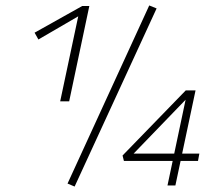

<svg xmlns="http://www.w3.org/2000/svg" viewBox="-20 -681 792 705"><path d="M201 -309 270 -634 293 -636 121 -536 107 -561 282 -659H308L234 -309ZM254 4 228 -7 528 -661 555 -650ZM430 -110 662 -349H698L624 0H595L666 -336H682L461 -107L448 -117H712L707 -90H435Z"/></svg>

Font: Ysabeau Office ExtraLight
Style: Italic
Weight: 250
Italic angle: -12°
Designer: Christian Thalmann (Catharsis Fonts)
Version: Version 2.001;gftools[0.9.30]; featfreeze: tnum,lnum,ss02